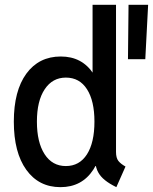

<svg xmlns="http://www.w3.org/2000/svg" viewBox="-20 -772 637 800"><path d="M464.8 7.8Q436 -6.3 417.5 -21.2Q398.9 -36.1 389.2 -54Q379.4 -71.8 377.4 -94.7L394 -80.1H355.5L376 -140.1V-407.2L355.5 -464.8H365.7V-752H463.4V-139.2Q463.4 -113.8 473.4 -101.3Q483.4 -88.9 502.9 -78.1ZM231.9 7.8Q141.6 7.8 89.6 -64.5Q37.6 -136.7 37.6 -265.1Q37.6 -393.6 89.8 -465.1Q142.1 -536.6 233.4 -536.6Q322.3 -536.6 369.4 -464.4Q416.5 -392.1 416.5 -265.6Q416.5 -138.2 368.9 -65.2Q321.3 7.8 231.9 7.8ZM254.4 -80.1Q311 -80.1 342.3 -128.9Q373.5 -177.7 373.5 -265.6Q373.5 -351.6 342.5 -400.1Q311.5 -448.7 254.4 -448.7Q198.7 -448.7 166.3 -400.1Q133.8 -351.6 133.8 -265.1Q133.8 -179.2 165.8 -129.6Q197.8 -80.1 254.4 -80.1ZM513.2 -525.4 515.6 -752H597.2L585.4 -525.4Z"/></svg>

Font: Reddit Sans Condensed Medium
Style: Regular
Weight: 500
Designer: Stephen Hutchings
Foundry: Reddit
Version: Version 1.014